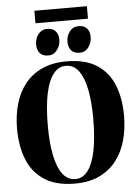

<svg xmlns="http://www.w3.org/2000/svg" viewBox="-68 -1138 854 1202"><g transform="rotate(-5 359.0 -537.0)"><path d="M353.5 13Q236.5 13 163 -34.5Q89.5 -82 55.8 -166.2Q22 -250.5 22 -360Q22 -444.5 42.8 -516.2Q63.5 -588 106.2 -641.5Q149 -695 214 -724.5Q279 -754 368 -754Q484.5 -754 557 -707Q629.5 -660 663 -576.8Q696.5 -493.5 696.5 -384.5Q696.5 -300 676 -227.5Q655.5 -155 613 -101Q570.5 -47 506 -17Q441.5 13 353.5 13ZM359.5 -15Q405 -15 437.2 -56.8Q469.5 -98.5 486.2 -181Q503 -263.5 503 -384.5Q503 -487.5 487.8 -564.5Q472.5 -641.5 441.2 -684Q410 -726.5 360.5 -726.5Q314 -726.5 281.8 -685.5Q249.5 -644.5 232.5 -563.2Q215.5 -482 215.5 -360Q215.5 -257 230.8 -179.2Q246 -101.5 277.8 -58.2Q309.5 -15 359.5 -15ZM256.5 -800.5Q222.5 -800.5 204.8 -820.5Q187 -840.5 187 -875Q187 -912.5 208.2 -939.8Q229.5 -967 264 -967H265Q299 -967 316.8 -947Q334.5 -927 334.5 -893Q334.5 -858.5 313.5 -829.5Q292.5 -800.5 257.5 -800.5ZM453.5 -800.5Q420 -800.5 402 -820.5Q384 -840.5 384 -875Q384 -912.5 405.2 -939.8Q426.5 -967 461 -967H462Q496 -967 513.8 -947Q531.5 -927 531.5 -893Q531.5 -858.5 510.8 -829.5Q490 -800.5 454.5 -800.5ZM524.5 -1087V-1008.5H194.5V-1087Z"/></g></svg>

Font: Merriweather 144pt ExtraBold
Style: Regular
Weight: 800
Version: Version 2.100